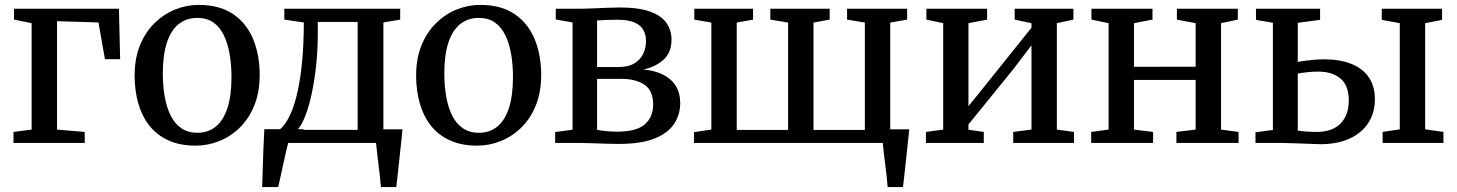

<svg xmlns="http://www.w3.org/2000/svg" viewBox="-20 -583 5942 783"><path d="M35 0V-45L109 -54.5V-488.5L37 -503V-547.5H465L470 -341.5H408L381.5 -491.5L212.5 -496.5V-54.5L325.5 -45V0Z M529 -274.5Q529 -344.5 550.8 -398Q572.5 -451.5 609.8 -488.2Q647 -525 693.8 -544Q740.5 -563 790 -563Q876.5 -563 931.5 -525Q986.5 -487 1012.8 -422.5Q1039 -358 1039 -277.5Q1039 -207 1017.2 -153.2Q995.5 -99.5 958.2 -63Q921 -26.5 874.2 -7.8Q827.5 11 778 11Q713.5 11 666.2 -10.8Q619 -32.5 588.8 -71.2Q558.5 -110 543.8 -162Q529 -214 529 -274.5ZM785 -41.5Q829 -41.5 860 -66.8Q891 -92 907.5 -142.5Q924 -193 924 -269Q924 -319.5 916.2 -363.5Q908.5 -407.5 892.2 -440.5Q876 -473.5 849.5 -491.8Q823 -510 785 -510Q740.5 -510 709 -485Q677.5 -460 660.8 -409.8Q644 -359.5 644 -283Q644 -231.5 652 -187.5Q660 -143.5 676.5 -110.8Q693 -78 720 -59.8Q747 -41.5 785 -41.5Z M1100.5 0V-51.5L1118.5 -52.5Q1144 -73.5 1163 -114.2Q1182 -155 1194.2 -212Q1206.5 -269 1212.8 -339.8Q1219 -410.5 1219 -491.5L1139.5 -503V-547.5H1612V-503L1543.5 -491.5V0ZM1193 -53.5H1438.5V-493.5H1276V-446.5Q1276 -381 1269.5 -319Q1263 -257 1251.8 -204Q1240.5 -151 1225.5 -111.8Q1210.5 -72.5 1193 -53.5ZM1049 180Q1050.5 145 1051.5 105.8Q1052.5 66.5 1054.2 25.2Q1056 -16 1058 -56H1219L1157 -5.5Q1152 11 1146 37.5Q1140 64 1133.8 92.5Q1127.5 121 1122.5 144.8Q1117.5 168.5 1114.5 180ZM1533.5 180Q1532 159.5 1529.2 135.5Q1526.5 111.5 1523.5 87Q1520.5 62.5 1517.8 40Q1515 17.5 1513.5 -0.5L1470.5 -55.5H1621.5Q1619.5 -35.5 1617 -11.8Q1614.5 12 1611.8 37.5Q1609 63 1606.2 88.2Q1603.5 113.5 1601 137Q1598.5 160.5 1596 180Z M1677 -274.5Q1677 -344.5 1698.8 -398Q1720.5 -451.5 1757.8 -488.2Q1795 -525 1841.8 -544Q1888.5 -563 1938 -563Q2024.5 -563 2079.5 -525Q2134.5 -487 2160.8 -422.5Q2187 -358 2187 -277.5Q2187 -207 2165.2 -153.2Q2143.5 -99.5 2106.2 -63Q2069 -26.5 2022.2 -7.8Q1975.5 11 1926 11Q1861.5 11 1814.2 -10.8Q1767 -32.5 1736.8 -71.2Q1706.5 -110 1691.8 -162Q1677 -214 1677 -274.5ZM1933 -41.5Q1977 -41.5 2008 -66.8Q2039 -92 2055.5 -142.5Q2072 -193 2072 -269Q2072 -319.5 2064.2 -363.5Q2056.5 -407.5 2040.2 -440.5Q2024 -473.5 1997.5 -491.8Q1971 -510 1933 -510Q1888.5 -510 1857 -485Q1825.5 -460 1808.8 -409.8Q1792 -359.5 1792 -283Q1792 -231.5 1800 -187.5Q1808 -143.5 1824.5 -110.8Q1841 -78 1868 -59.8Q1895 -41.5 1933 -41.5Z M2502.5 4Q2479 4 2449.5 3Q2420 2 2393 1Q2366 0 2349 0H2244V-44.5L2315 -54V-491.5L2246.5 -503.5V-547.5H2357Q2374 -547.5 2399.5 -548.8Q2425 -550 2453.5 -551.2Q2482 -552.5 2507 -552.5Q2585.5 -552.5 2631.8 -535.5Q2678 -518.5 2698.2 -489Q2718.5 -459.5 2718.5 -421.5Q2718.5 -370 2687 -340.5Q2655.5 -311 2604 -299.5Q2650.5 -295.5 2684.2 -278.5Q2718 -261.5 2736 -232.5Q2754 -203.5 2754 -162.5Q2754 -115.5 2729 -77.8Q2704 -40 2649 -18Q2594 4 2502.5 4ZM2495.5 -46Q2575.5 -46 2609.5 -75.8Q2643.5 -105.5 2643.5 -156.5Q2643.5 -214.5 2607.5 -238Q2571.5 -261.5 2514.5 -261.5H2415V-53.5Q2422.5 -52 2435.2 -50.2Q2448 -48.5 2463.8 -47.2Q2479.5 -46 2495.5 -46ZM2415 -309.5H2501.5Q2542 -309.5 2566.8 -324.5Q2591.5 -339.5 2603 -363.8Q2614.5 -388 2614.5 -416Q2614.5 -441 2603.8 -460.5Q2593 -480 2567.8 -491.2Q2542.5 -502.5 2498 -502.5Q2476.5 -502.5 2455.2 -501.8Q2434 -501 2415 -499.5Z M3600 180Q3598.5 159.5 3595.8 135.5Q3593 111.5 3590 87Q3587 62.5 3584.2 40Q3581.5 17.5 3580 -0.5L3537 -55.5H3688Q3686 -35.5 3683.5 -11.8Q3681 12 3678.2 37.5Q3675.5 63 3672.8 88.2Q3670 113.5 3667.5 137Q3665 160.5 3662.5 180ZM2810 0V-44L2881 -54.5V-491L2811.5 -503V-547.5H3051V-503L2984.5 -491V-53H3194V-491L3121.5 -503V-547.5H3363.5V-503L3297.5 -491V-53H3507V-491L3434.5 -503V-547.5H3679.5V-503L3610.5 -491V-54.5L3681 -44V0Z M3756 0V-45L3826.5 -54.5V-488.5L3758 -503V-547.5H4005.5V-503L3929.5 -488.5V-150L3999 -236L4186.5 -470V-488.5L4118 -503V-547.5H4357.5V-503L4290 -488.5V-54.5L4360 -45V0H4112V-45L4186.5 -54.5V-398L4112.5 -301L3929.5 -75.5V-54L3992 -45V0Z M4430 0V-45L4501 -54.5V-488.5L4431 -503V-547.5H4680V-503L4604.5 -488.5V-310.5L4856 -311V-488.5L4779.5 -503V-547.5H5028V-503L4959.5 -488.5V-54.5L5031 -45V0H4777.5V-45L4856 -54.5V-257H4604.5V-54.5L4682.5 -45V0Z M5618.5 0V-45L5688.5 -55.5V-488.5L5615 -502V-547.5H5861V-502L5792 -488.5V-55.5L5866.5 -45V0ZM5100 0V-43.5L5171 -53V-490L5102 -502V-547.5H5363.5V-502L5272.5 -490V-330.5Q5286 -333 5303.8 -335.5Q5321.5 -338 5341.2 -339.5Q5361 -341 5381 -341Q5446 -341 5492.2 -322Q5538.5 -303 5562.8 -266.8Q5587 -230.5 5587 -178.5Q5587 -123 5560.2 -81.8Q5533.5 -40.5 5483.8 -17.8Q5434 5 5365.5 5Q5352.5 5 5331.2 4Q5310 3 5286 2.2Q5262 1.5 5240.8 0.8Q5219.5 0 5206.5 0ZM5349 -45Q5414 -45 5447.2 -79.5Q5480.5 -114 5480.5 -173.5Q5480.5 -234 5447 -262.5Q5413.5 -291 5355 -291Q5333.5 -291 5311 -288.5Q5288.5 -286 5272.5 -283V-50.5Q5287.5 -48 5307.5 -46.5Q5327.5 -45 5349 -45Z"/></svg>

Font: Merriweather 36pt
Style: Regular
Weight: 400
Designer: Eben Sorkin
Foundry: Eben Sorkin
Version: Version 2.100